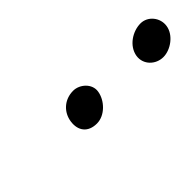

<svg xmlns="http://www.w3.org/2000/svg" viewBox="10 -906 484 484"><g transform="rotate(-45 252.0 -663.5)"><path d="M162 -663C158 -634 173 -613 205 -613C234 -613 260 -641 264 -668C268 -693 244 -714 221 -714C189 -714 166 -692 162 -663ZM396 -663C392 -635 415 -613 442 -613C468 -613 499 -635 503 -663C507 -689 487 -714 461 -714C433 -714 401 -694 396 -663Z"/></g></svg>

Font: Asimov Print
Style: Regular
Weight: 500
Designer: Google
Version: Version 2.000980: 2014